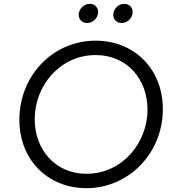

<svg xmlns="http://www.w3.org/2000/svg" viewBox="-20 -969 921 1001"><path d="M430 12C655 12 829 -174 829 -400C829 -611 678 -757 479 -757C253 -757 81 -572 81 -345C81 -133 232 12 430 12ZM161 -347C161 -525 295 -682 479 -682C642 -682 749 -557 749 -398C749 -220 614 -63 431 -63C269 -63 161 -188 161 -347ZM391 -899C387 -871 406 -849 434 -849C462 -849 487 -871 491 -899C495 -927 476 -949 448 -949C420 -949 395 -927 391 -899ZM571 -899C567 -871 586 -849 614 -849C642 -849 667 -871 671 -899C675 -927 656 -949 628 -949C600 -949 575 -927 571 -899Z"/></svg>

Font: Mluvka
Style: Italic
Weight: 400
Italic angle: -8°
Designer: Modified by Jiří Krblich, Original typeface by Gumpita Rahayu
Foundry: Gumpita Rahayu & Jiří Krblich
Version: Version 2.000;Glyphs 3.1.1 (3134)